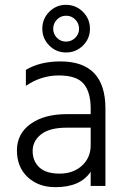

<svg xmlns="http://www.w3.org/2000/svg" viewBox="-20 -769 526 794"><path d="M215.5 -688Q200 -672 200 -650Q200 -628 215.5 -612.5Q231 -597 253 -597Q275 -597 291 -612.5Q307 -628 307 -650Q307 -672 291.5 -688Q276 -704 253.5 -704Q231 -704 215.5 -688ZM323 -720Q352 -691 352 -650Q352 -609 323 -580.5Q294 -552 253 -552Q212 -552 183.5 -581Q155 -610 155 -650.5Q155 -691 183.5 -720Q212 -749 253 -749Q294 -749 323 -720ZM209 5Q139 5 94.5 -36.5Q50 -78 50 -147Q50 -216 106.5 -256.5Q163 -297 256 -297H355V-320Q355 -388 326 -422.5Q297 -457 223.5 -457Q150 -457 87 -414V-480Q145 -515 230 -515Q416 -515 416 -320V0H355V-59Q313 5 209 5ZM355 -168V-241H256Q185 -241 150 -213.5Q115 -186 115 -144.5Q115 -103 142.5 -77Q170 -51 226.5 -51Q283 -51 319 -84Q355 -117 355 -168Z"/></svg>

Font: Hind Mysuru Light
Style: Regular
Weight: 300
Designer: Manushi Parikh, Hitesh Malaviya
Foundry: Indian Type Foundry
Version: Version 0.703;PS 1.0;hotconv 1.0.86;makeotf.lib2.5.63406